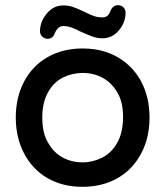

<svg xmlns="http://www.w3.org/2000/svg" viewBox="-20 -700 634 736"><path d="M429.2 -346.7Q421.4 -359.4 415.5 -366.5Q409.7 -373.5 403.8 -379.4Q391.1 -392.1 374 -401.4Q339.4 -420.4 296.9 -420.4Q258.3 -420.4 222.2 -403.3Q185.5 -384.8 164.1 -346.2Q142.1 -307.1 142.1 -250Q142.1 -189 164.6 -152.3Q171.4 -141.1 176.8 -133.8Q202.1 -100.1 243.7 -85.9Q268.6 -77.6 296.9 -77.6Q335.4 -77.6 371.6 -95.7Q408.2 -114.3 429.9 -153.6Q451.7 -192.9 451.7 -251.5Q451.7 -310.1 429.2 -346.7ZM72.3 -387.2Q104.5 -448.2 162.8 -481.2Q221.2 -514.2 296.9 -514.2Q390.6 -514.2 456.5 -463.9Q497.1 -433.1 521.5 -386.7Q553.2 -326.7 553.2 -249Q553.2 -157.7 508.8 -90.8Q478 -43.9 429.7 -16.6Q371.6 16.1 295.9 16.1Q220.2 16.1 162.1 -17.1Q104.5 -50.8 72.5 -111.6Q40.5 -172.4 40.5 -249.5Q40.5 -326.7 72.3 -387.2ZM133.3 -580.1Q133.3 -616.2 158.7 -647.5Q185.1 -679.2 221.7 -679.2Q241.2 -679.2 258.3 -673.8Q276.9 -667.5 302.2 -655.3Q327.1 -642.6 341.8 -637.9Q356.4 -633.3 372.1 -633.3Q385.7 -633.3 393.1 -640.6Q398.4 -646 402.3 -655.3Q405.8 -665.5 412.1 -671.9Q420.4 -680.2 432.6 -680.2Q444.8 -680.2 452.6 -672.4Q460.4 -664.6 461.4 -652.8V-652.3Q461.4 -614.3 436 -584Q410.6 -553.2 373 -553.2Q353.5 -553.2 336.9 -559.1Q321.3 -564.5 290.5 -578.1Q265.6 -590.8 251.5 -595.5Q237.3 -600.1 222.7 -600.1Q201.7 -600.1 190.4 -573.2Q187.5 -564.5 182.1 -559.1Q174.3 -551.3 163.1 -551.3Q150.4 -551.3 141.8 -559.8Q133.3 -568.4 133.3 -580.1Z"/></svg>

Font: YuPearl-Medium
Style: Medium
Weight: 500
Designer: Max Yao
Foundry: Max-Everyday
Version: Version 1.011; ttfautohint (v1.8.3)